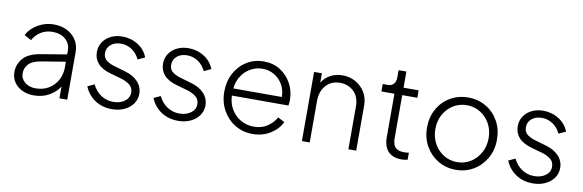

<svg xmlns="http://www.w3.org/2000/svg" viewBox="-48 -1048 4410 1452"><g transform="rotate(10 2156.5 -321.5)"><path d="M235 12Q185 12 145.5 -7Q106 -26 83.5 -59.5Q61 -93 61 -138Q61 -196 100 -242Q139 -288 232 -304L431 -337V-367Q431 -420 393 -453Q355 -486 294 -486Q243 -486 203.5 -461Q164 -436 143 -396L89 -425Q104 -457 134.5 -483.5Q165 -510 206 -526.5Q247 -543 294 -543Q351 -543 395.5 -520.5Q440 -498 465.5 -458Q491 -418 491 -367V0H431V-91Q406 -48 354 -18Q302 12 235 12ZM124 -140Q124 -97 156.5 -70Q189 -43 239 -43Q297 -43 340 -69Q383 -95 407 -139Q431 -183 431 -235V-281L248 -251Q180 -240 152 -209.5Q124 -179 124 -140Z M835 12Q761 12 705 -25Q649 -62 623 -126L675 -150Q699 -100 741.5 -72Q784 -44 835 -44Q887 -44 922.5 -69.5Q958 -95 958 -137Q958 -176 929 -197Q900 -218 865 -228L783 -251Q714 -270 681.5 -306.5Q649 -343 649 -394Q649 -439 672 -472.5Q695 -506 733.5 -524.5Q772 -543 820 -543Q886 -543 940 -509Q994 -475 1016 -417L962 -392Q941 -437 903 -462.5Q865 -488 819 -488Q771 -488 741 -462.5Q711 -437 711 -398Q711 -360 737 -341Q763 -322 795 -313L884 -287Q948 -269 984 -230Q1020 -191 1020 -138Q1020 -95 996 -61Q972 -27 930 -7.5Q888 12 835 12Z M1343 12Q1269 12 1213 -25Q1157 -62 1131 -126L1183 -150Q1207 -100 1249.5 -72Q1292 -44 1343 -44Q1395 -44 1430.5 -69.5Q1466 -95 1466 -137Q1466 -176 1437 -197Q1408 -218 1373 -228L1291 -251Q1222 -270 1189.5 -306.5Q1157 -343 1157 -394Q1157 -439 1180 -472.5Q1203 -506 1241.5 -524.5Q1280 -543 1328 -543Q1394 -543 1448 -509Q1502 -475 1524 -417L1470 -392Q1449 -437 1411 -462.5Q1373 -488 1327 -488Q1279 -488 1249 -462.5Q1219 -437 1219 -398Q1219 -360 1245 -341Q1271 -322 1303 -313L1392 -287Q1456 -269 1492 -230Q1528 -191 1528 -138Q1528 -95 1504 -61Q1480 -27 1438 -7.5Q1396 12 1343 12Z M1915 12Q1840 12 1780 -24.5Q1720 -61 1685 -124Q1650 -187 1650 -267Q1650 -346 1683.5 -408.5Q1717 -471 1775 -507Q1833 -543 1906 -543Q1979 -543 2033.5 -508Q2088 -473 2119 -415.5Q2150 -358 2150 -291Q2150 -269 2146 -247H1712Q1714 -187 1742 -141Q1770 -95 1815.5 -69.5Q1861 -44 1915 -44Q1973 -44 2016 -71.5Q2059 -99 2086 -145L2137 -118Q2110 -61 2050.5 -24.5Q1991 12 1915 12ZM1906 -487Q1857 -487 1815 -463.5Q1773 -440 1746 -398.5Q1719 -357 1713 -302H2086Q2085 -356 2061 -397.5Q2037 -439 1996.5 -463Q1956 -487 1906 -487Z M2293 0V-531H2353V-459Q2376 -498 2417.5 -520.5Q2459 -543 2511 -543Q2565 -543 2610.5 -518Q2656 -493 2683 -448.5Q2710 -404 2710 -347V0H2650V-330Q2650 -402 2607.5 -443Q2565 -484 2502 -484Q2434 -484 2393.5 -438Q2353 -392 2353 -320V0Z M3058 6Q2991 6 2955.5 -31.5Q2920 -69 2920 -141V-474H2820V-531H2858Q2887 -531 2903.5 -548.5Q2920 -566 2920 -598V-655H2980V-531H3096V-474H2980V-141Q2980 -118 2986.5 -97.5Q2993 -77 3012 -64Q3031 -51 3067 -51Q3075 -51 3086 -51.5Q3097 -52 3105 -54V0Q3094 3 3080 4.5Q3066 6 3058 6Z M3476 12Q3400 12 3339 -24.5Q3278 -61 3242.5 -123.5Q3207 -186 3207 -266Q3207 -345 3242 -408Q3277 -471 3338 -507Q3399 -543 3476 -543Q3552 -543 3613 -507Q3674 -471 3709 -408.5Q3744 -346 3744 -266Q3744 -186 3708 -123Q3672 -60 3611.5 -24Q3551 12 3476 12ZM3476 -47Q3533 -47 3579 -76Q3625 -105 3652.5 -154.5Q3680 -204 3680 -266Q3680 -328 3653 -377Q3626 -426 3579.5 -455Q3533 -484 3476 -484Q3418 -484 3371.5 -455Q3325 -426 3298 -377Q3271 -328 3271 -266Q3271 -204 3298 -154.5Q3325 -105 3371.5 -76Q3418 -47 3476 -47Z M4067 12Q3993 12 3937 -25Q3881 -62 3855 -126L3907 -150Q3931 -100 3973.5 -72Q4016 -44 4067 -44Q4119 -44 4154.5 -69.5Q4190 -95 4190 -137Q4190 -176 4161 -197Q4132 -218 4097 -228L4015 -251Q3946 -270 3913.5 -306.5Q3881 -343 3881 -394Q3881 -439 3904 -472.5Q3927 -506 3965.5 -524.5Q4004 -543 4052 -543Q4118 -543 4172 -509Q4226 -475 4248 -417L4194 -392Q4173 -437 4135 -462.5Q4097 -488 4051 -488Q4003 -488 3973 -462.5Q3943 -437 3943 -398Q3943 -360 3969 -341Q3995 -322 4027 -313L4116 -287Q4180 -269 4216 -230Q4252 -191 4252 -138Q4252 -95 4228 -61Q4204 -27 4162 -7.5Q4120 12 4067 12Z"/></g></svg>

Font: Plus Jakarta Sans Light
Style: Regular
Weight: 300
Designer: Gumpita Rahayu
Foundry: Tokotype
Version: Version 2.006; ttfautohint (v1.8.4.7-5d5b)